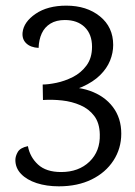

<svg xmlns="http://www.w3.org/2000/svg" viewBox="-20 -642 475 677"><path d="M213.8 -622.1Q285.8 -622.1 332.4 -584.3Q379.1 -546.5 379.1 -483.5Q379.1 -455.5 368 -428.1Q356.9 -400.7 332.9 -377Q308.9 -353.3 270.5 -336Q232 -318.7 177.2 -310.7L175.1 -331.6Q244.2 -340.3 296.4 -322Q348.6 -303.7 378.1 -264.6Q407.6 -225.5 407.6 -170.9Q407.6 -118.3 380 -75.9Q352.5 -33.5 303 -9.2Q253.6 15 187.6 15Q144.3 15 109.4 3.7Q74.6 -7.7 54.4 -28.6Q34.2 -49.6 34.2 -77.8Q34.2 -91.6 42.8 -106.3Q51.5 -121.1 78.4 -126.7Q85.5 -88.2 114.1 -61.8Q142.7 -35.4 195.6 -35.4Q257.4 -35.4 295.6 -72.1Q333.7 -108.9 331.9 -168Q331.1 -208.5 312.2 -233.3Q293.4 -258.1 263.5 -271Q233.6 -284 199.1 -287.8Q164.5 -291.6 131.5 -289.4L130.5 -344Q150.3 -344 179.2 -350Q208.2 -356 237 -370.5Q265.7 -385 285.1 -411.2Q304.5 -437.4 304.5 -477.2Q304.5 -521.2 278.7 -546.3Q252.9 -571.4 208.7 -571.4Q178.3 -571.4 157.8 -558.8Q137.3 -546.2 127.2 -524.2Q117.1 -502.2 116.1 -473.1Q87.9 -474.6 72.6 -489.2Q57.3 -503.7 59.6 -527.4Q63.6 -564.7 105.7 -593.4Q147.9 -622.1 213.8 -622.1Z"/></svg>

Font: Karma Variable Light
Style: Regular
Weight: 300
Designer: Joana Correia
Foundry: Indian Type Foundry
Version: Version 3.000